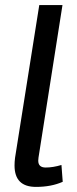

<svg xmlns="http://www.w3.org/2000/svg" viewBox="-20 -720 302 753"><path d="M130 -90Q130 -63 159 -63Q188 -63 221 -73L226 -7Q181 13 121 13Q37 13 37 -71Q37 -85 39 -101L134 -700H225L131 -102Q130 -96 130 -90Z"/></svg>

Font: Rambla
Style: Italic
Weight: 400
Italic angle: -12°
Designer: Martin Sommaruga
Foundry: Martin Sommaruga
Version: Version 1.001